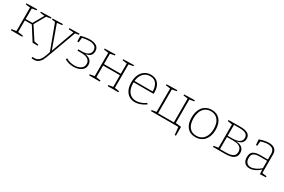

<svg xmlns="http://www.w3.org/2000/svg" viewBox="117 -1758 4777 3224"><g transform="rotate(30 2505.0 -146.5)"><path d="M321 -278 480 -34 564 -20V0H464L299 -260H164V-35L264 -21V0H43V-21L131 -35V-490L43 -501V-521L250 -526V-506L164 -491V-287H295L411 -491L324 -501V-521L528 -526V-506L442 -492Z M1071 -526V-505L1003 -493L821 4L809 36Q783 107 763.5 146Q744 185 709 211Q674 237 618 237Q599 237 578 233L582 206Q599 209 613 209Q663 209 695 184.5Q727 160 748 115.5Q769 71 794 -10L615 -492L552 -500V-521L748 -526V-505L650 -493L810 -45L971 -493L876 -500V-521Z M1463 -145Q1463 -72 1403 -32.5Q1343 7 1256 7Q1211 7 1167 -4.5Q1123 -16 1086 -39L1097 -64Q1133 -43 1174.5 -31.5Q1216 -20 1258 -20Q1330 -20 1379.5 -52Q1429 -84 1429 -146Q1429 -199 1386.5 -230.5Q1344 -262 1248 -262H1183V-288H1252Q1334 -288 1375 -317.5Q1416 -347 1416 -400Q1416 -453 1376 -478Q1336 -503 1269 -503Q1216 -503 1141 -486L1130 -394H1103L1100 -501Q1198 -530 1275 -530Q1354 -530 1401.5 -498.5Q1449 -467 1449 -402Q1449 -348 1420 -318.5Q1391 -289 1325 -277Q1395 -268 1429 -233.5Q1463 -199 1463 -145Z M2127 -526V-506L2040 -490V-35L2127 -21V0H1920V-21L2007 -35V-261H1681V-35L1768 -21V0H1560V-21L1648 -36V-489L1560 -501V-521L1768 -526V-506L1681 -490V-289H2007V-490L1920 -501V-521Z M2639 -89 2653 -67Q2546 7 2446 7Q2383 7 2334.5 -23.5Q2286 -54 2258.5 -113Q2231 -172 2231 -254Q2231 -337 2259 -399.5Q2287 -462 2338.5 -496Q2390 -530 2459 -530Q2553 -530 2603 -468.5Q2653 -407 2653 -305Q2653 -288 2652 -273H2265V-258Q2265 -147 2316 -84.5Q2367 -22 2452 -22Q2543 -22 2639 -89ZM2267 -300H2619Q2619 -389 2580 -445.5Q2541 -502 2458 -502Q2377 -502 2327 -447.5Q2277 -393 2267 -300Z M3220 -490V-36L3329 -23V148H3305L3290 0H2760V-21L2848 -36V-489L2760 -501V-521L2967 -526V-506L2881 -490V-28H3187V-490L3101 -501V-521L3308 -526V-506Z M3858 -271Q3858 -188 3829.5 -125Q3801 -62 3747 -27.5Q3693 7 3620 7Q3518 7 3460.5 -60Q3403 -127 3403 -250Q3403 -335 3431.5 -398Q3460 -461 3512.5 -495.5Q3565 -530 3636 -530Q3739 -530 3798.5 -461Q3858 -392 3858 -271ZM3438 -252Q3438 -141 3486.5 -81Q3535 -21 3623 -21Q3717 -21 3770 -88Q3823 -155 3823 -267Q3823 -378 3773 -440Q3723 -502 3634 -502Q3542 -502 3490 -435Q3438 -368 3438 -252Z M4410 -139Q4410 -69 4358 -34.5Q4306 0 4192 0H3961V-21L4049 -35V-486L3961 -500V-521L4082 -523H4200Q4385 -523 4385 -401Q4385 -296 4250 -276Q4330 -272 4370 -236.5Q4410 -201 4410 -139ZM4082 -497V-285H4160Q4260 -285 4305.5 -313.5Q4351 -342 4351 -397Q4351 -448 4312 -472.5Q4273 -497 4192 -497ZM4190 -27Q4287 -27 4330.5 -54Q4374 -81 4374 -140Q4374 -198 4333.5 -229.5Q4293 -261 4209 -261H4082V-27Z M4899 -34 4986 -23V-2L4873 3L4868 -86Q4823 -42 4770.5 -17.5Q4718 7 4669 7Q4610 7 4574.5 -30Q4539 -67 4539 -137Q4539 -218 4586 -248Q4633 -278 4721 -278H4866V-387Q4866 -502 4738 -502Q4678 -502 4603 -476L4596 -388H4571L4563 -493Q4663 -530 4743 -530Q4817 -530 4858 -496.5Q4899 -463 4899 -393ZM4677 -21Q4719 -21 4769 -44.5Q4819 -68 4866 -110V-252H4725Q4643 -252 4608 -227Q4573 -202 4573 -141Q4573 -82 4601.5 -51.5Q4630 -21 4677 -21Z"/></g></svg>

Font: Bitter Pro ExtraLight
Style: Regular
Weight: 275
Designer: Sol Matas, and Bitter project Authors
Foundry: Sol Matas
Version: Version 1.010